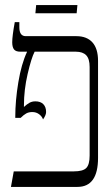

<svg xmlns="http://www.w3.org/2000/svg" viewBox="-20 -734 440 754"><path d="M365 -495V-114Q365 0 284 0H23L34 -61H270Q306 -61 319 -74.5Q332 -88 332 -123V-471Q332 -503 318.5 -517Q305 -531 278 -531H116Q103 -506 88.5 -443.5Q74 -381 74 -320V-314Q86 -325 96 -330.5Q106 -336 119 -336Q139 -336 150 -325Q161 -314 161 -294Q161 -282 149 -265Q145 -277 133.5 -285.5Q122 -294 107 -294Q93 -294 83 -288.5Q73 -283 61 -271H40V-275Q40 -339 52 -411Q64 -483 86 -530V-531H60Q42 -531 35 -540Q28 -549 28 -568Q28 -592 38 -647H56V-627Q56 -592 81 -592H280Q321 -592 343 -567.5Q365 -543 365 -495ZM122 -714H284L281 -682H119Z"/></svg>

Font: Noto Serif Hebrew CondLight
Style: Regular
Weight: 300
Width: 3
Designer: Monotype Design Team
Foundry: Monotype Imaging Inc.
Version: Version 1.000